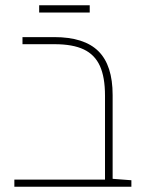

<svg xmlns="http://www.w3.org/2000/svg" viewBox="-20 -705 540 725"><path d="M34.2 0ZM476.1 -24.4V0H34.2V-26.9H376.5V-343.8Q376.5 -413.6 357.2 -456.1Q337.9 -498.5 296.4 -518.3Q254.9 -538.1 186 -538.1H64.9V-564.9H184.6Q297.9 -564.9 351.6 -511.7Q405.3 -458.5 405.3 -346.2V-29.8ZM127.9 -685.1H318.8V-657.7H127.9Z"/></svg>

Font: Heebo Thin
Style: Regular
Weight: 250
Designer: Oded Ezer
Foundry: Meir Sadan
Version: Version 2.001; ttfautohint (v1.5.14-ce02) -l 8 -r 50 -G 200 